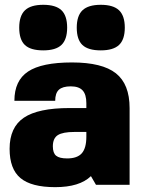

<svg xmlns="http://www.w3.org/2000/svg" viewBox="-20 -770 600 800"><path d="M210 9.8Q110.4 9.8 65.2 -28.1Q20 -65.9 20 -149.9Q20 -239.3 79.3 -279.5Q138.7 -319.8 270 -319.8H339.8V-339.8Q339.8 -376.5 324.2 -393.3Q308.6 -410.2 274.9 -410.2Q240.7 -410.2 225.3 -396Q210 -381.8 210 -350.1H40Q40 -434.1 96.9 -471.9Q153.8 -509.8 279.8 -509.8Q405.8 -509.8 462.9 -464.6Q520 -419.4 520 -319.8V0H379.9L358.9 -36.1Q311.5 9.8 210 9.8ZM339.8 -220.2H290Q241.7 -220.2 220.9 -207Q200.2 -193.8 200.2 -160.2Q200.2 -132.3 213.9 -121.1Q227.5 -109.9 259.8 -109.9Q301.8 -109.9 320.8 -131.3Q339.8 -152.8 339.8 -200.2ZM259.8 -654.8Q259.8 -605.5 236.1 -582.8Q212.4 -560.1 160.2 -560.1Q107.4 -560.1 83.7 -582.5Q60.1 -605 60.1 -654.8Q60.1 -704.1 84 -727.1Q107.9 -750 160.2 -750Q212.4 -750 236.1 -727.3Q259.8 -704.6 259.8 -654.8ZM399.9 -560.1Q347.2 -560.1 323.5 -582.5Q299.8 -605 299.8 -654.8Q299.8 -704.1 323.7 -727.1Q347.7 -750 399.9 -750Q452.1 -750 476.1 -727.1Q500 -704.1 500 -654.8Q500 -605.5 476.1 -582.8Q452.1 -560.1 399.9 -560.1Z"/></svg>

Font: Fivo Sans Heavy
Style: Regular
Weight: 900
Designer: Alexander Slobzheninov
Foundry: Alexander Slobzheninov
Version: 1.0